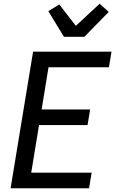

<svg xmlns="http://www.w3.org/2000/svg" viewBox="-20 -1013 640 1033"><path d="M37 0 158 -735H580L566 -651H241L204 -424H465L451 -340H190L148 -84H473L459 0ZM324 -815 240 -953 299 -989 388 -874 516 -993 565 -949 434 -815Z"/></svg>

Font: Iosevka Md Ex Obl
Style: Regular
Weight: 500
Width: 7
Italic angle: -9°
Monospace: yes
Designer: Belleve Invis
Foundry: Belleve Invis
Version: Version 32.5.0; ttfautohint (v1.8.4)